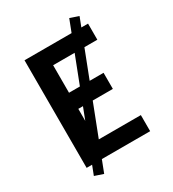

<svg xmlns="http://www.w3.org/2000/svg" viewBox="-213 -936 1025 1136"><g transform="rotate(-30 300.0 -368.0)"><path d="M87 0V-735H521V-625H219V-437H455V-327H219V-110H521V0ZM159 83 100 63 441 -819 500 -799Z"/></g></svg>

Font: Iosevka Aile Extrabold
Style: Regular
Weight: 800
Designer: Belleve Invis
Foundry: Belleve Invis
Version: Version 27.3.5; ttfautohint (v1.8.4)